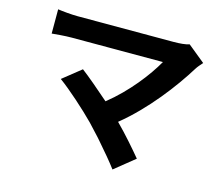

<svg xmlns="http://www.w3.org/2000/svg" viewBox="-108 -851 1215 1055"><g transform="rotate(15 500.0 -323.0)"><path d="M728 -28C689 -75 633 -140 576 -197C717 -311 839 -472 911 -589C919 -602 930 -614 944 -630L846 -710C825 -703 793 -700 755 -700H211C177 -700 124 -705 98 -709V-571C119 -573 171 -578 211 -578H729C682 -495 593 -378 480 -288C417 -343 355 -396 315 -426L211 -343C271 -300 369 -212 427 -153C447 -132 468 -109 490 -85L497 -77L504 -69C547 -20 588 29 614 64L728 -28Z"/></g></svg>

Font: Glow Sans SC Normal
Style: Bold
Weight: 700
Designer: Ryoko NISHIZUKA (kana, bopomofo & ideographs); Paul D. Hunt (Latin, Greek & Cyrillic); Sandoll Communications, Soo-young
Version: Version 0.93